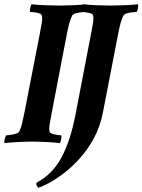

<svg xmlns="http://www.w3.org/2000/svg" viewBox="-30 -666 667 899"><path d="M487 -640Q516 -640 552.5 -641.5Q589 -643 616 -646Q618 -642 616 -628.5Q614 -615 609 -610Q603 -610 589.5 -608.5Q576 -607 564 -603.5Q552 -600 548 -593Q540 -578 534 -555.5Q528 -533 522 -501L452 -140Q439 -73 410 -19.5Q381 34 344 75Q307 116 269 145Q231 174 199 191Q167 208 150 213Q146 211 143 205Q140 199 140 195Q140 191 142 189Q218 148 259.5 68.5Q301 -11 324 -132L395 -501Q396 -505 396.5 -509Q397 -513 398 -517Q403 -542 406 -561Q409 -580 406 -593Q405 -600 394 -603.5Q383 -607 370 -608.5Q357 -610 351 -610Q349 -615 351.5 -628.5Q354 -642 358 -646Q384 -643 421.5 -641.5Q459 -640 487 -640ZM247 -640Q276 -640 312.5 -641.5Q349 -643 376 -646Q378 -642 376 -628.5Q374 -615 369 -610Q363 -610 349.5 -608.5Q336 -607 324 -603.5Q312 -600 308 -593Q300 -578 294 -555.5Q288 -533 282 -501L213 -142Q212 -138 211.5 -134Q211 -130 210 -126Q205 -101 202 -82Q199 -63 202 -50Q203 -44 214 -40Q225 -36 238 -34.5Q251 -33 257 -32Q259 -27 256.5 -14Q254 -1 250 4Q225 1 187.5 -1Q150 -3 121 -3Q93 -3 55.5 -1Q18 1 -9 4Q-11 -1 -8 -14Q-5 -27 -1 -32Q5 -33 18.5 -34.5Q32 -36 44.5 -40Q57 -44 60 -50Q68 -65 73.5 -88Q79 -111 85 -142L155 -501Q156 -505 156.5 -509Q157 -513 158 -517Q163 -542 166 -561Q169 -580 166 -593Q165 -600 154 -603.5Q143 -607 130 -608.5Q117 -610 111 -610Q109 -615 111.5 -628.5Q114 -642 118 -646Q144 -643 181.5 -641.5Q219 -640 247 -640Z"/></svg>

Font: Amiri
Style: Bold Italic
Weight: 700
Italic angle: 10°
Designer: Khaled Hosny
Version: Version 0.113